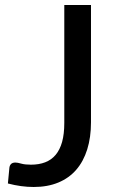

<svg xmlns="http://www.w3.org/2000/svg" viewBox="-20 -738 464 766"><path d="M343 -250Q343 -190 328 -142Q313 -94 284.2 -60.8Q255.5 -27.5 212.8 -9.8Q170 8 114.5 8Q64.5 8 11.5 -6L17.5 -69Q18.5 -78 24.2 -83.8Q30 -89.5 41.5 -89.5Q50 -89.5 64.8 -85.2Q79.5 -81 103.5 -81Q135.5 -81 160.2 -90.5Q185 -100 202 -120.2Q219 -140.5 227.8 -172Q236.5 -203.5 236.5 -247.5V-718H343Z"/></svg>

Font: Lato 2
Style: Regular
Weight: 500
Designer: Lukasz Dziedzic with Adam Twardoch and Botio Nikoltchev
Foundry: tyPoland Lukasz Dziedzic
Version: Version 2.015; 2015-08-06; http://www.latofonts.com/